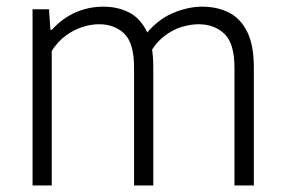

<svg xmlns="http://www.w3.org/2000/svg" viewBox="-20 -570 874 590"><path d="M80 0V-541.5H130.5L135 -478.5H139.5Q171.5 -514 212 -531.8Q252.5 -549.5 297.5 -549.5Q342 -549.5 376.5 -531.8Q411 -514 431 -473.5Q451 -433 451 -364.5V0H392V-361.5Q392 -437 362.2 -466.2Q332.5 -495.5 284 -495.5Q260 -495.5 233.8 -487.2Q207.5 -479 182.8 -461Q158 -443 139 -413.5V0ZM700.5 0V-361.5Q700.5 -437 669.5 -466.2Q638.5 -495.5 590 -495.5Q565.5 -495.5 537.5 -487Q509.5 -478.5 483 -457.5Q456.5 -436.5 437 -400.5L420 -455Q460.5 -508 508.8 -528.8Q557 -549.5 601 -549.5Q647 -549.5 682.8 -531.8Q718.5 -514 739.2 -473.2Q760 -432.5 760 -363.5V0Z"/></svg>

Font: Encode Sans Condensed Thin Light
Style: Regular
Weight: 300
Version: Version 3.002